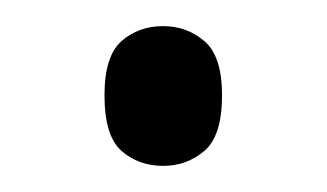

<svg xmlns="http://www.w3.org/2000/svg" viewBox="-20 -121 250 147"><path d="M105 6Q86 6 73 -5.5Q60 -17 60 -48Q60 -78 73 -89.5Q86 -101 105 -101Q123 -101 136.5 -89.5Q150 -78 150 -48Q150 -17 136.5 -5.5Q123 6 105 6Z"/></svg>

Font: Noto Serif Tamil SemiCondensed Light
Style: Regular
Weight: 300
Width: 4
Designer: Indian Type Foundry, Tom Grace, and the Monotype Design Team
Foundry: Monotype Imaging Inc.
Version: Version 2.004; ttfautohint (v1.8.4.7-5d5b)